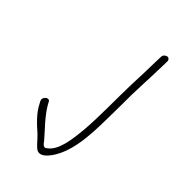

<svg xmlns="http://www.w3.org/2000/svg" viewBox="-164 -750 800 874"><g transform="rotate(30 235.5 -313.0)"><path d="M60 -186 63 -173C72 -128 99 -86 123 -50C140 -23 149 6 164 18C191 39 240 -1 270 -42C330 -123 355 -239 389 -356C411 -443 439 -520 462 -601L471 -632C473 -641 467 -650 458 -650C448 -650 437 -644 435 -634L426 -604C413 -557 396 -504 381 -455C355 -368 329 -261 300 -179C274 -107 243 -31 193 -14C177 -5 170 -25 165 -38C147 -77 113 -132 98 -188L95 -201C91 -223 56 -208 60 -186Z"/></g></svg>

Font: Stray Cat
Style: UltCnObl
Weight: 400
Version: Version 1.0